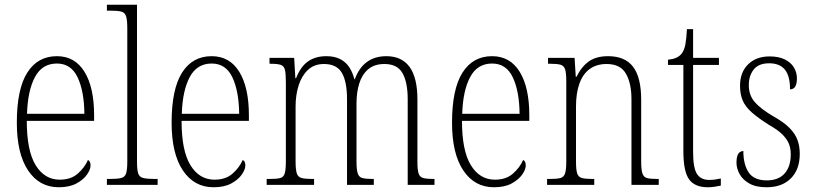

<svg xmlns="http://www.w3.org/2000/svg" viewBox="-20 -780 3435 810"><path d="M228 10Q146 10 98.5 -61Q51 -132 51 -262Q51 -404 95 -473.5Q139 -543 220 -543Q296 -543 336.5 -477Q377 -411 377 -294V-270H93Q93 -144 130.5 -83Q168 -22 232 -22Q279 -22 308 -47.5Q337 -73 351 -105Q356 -103 359 -97.5Q362 -92 362 -82Q362 -65 347 -43.5Q332 -22 302.5 -6Q273 10 228 10ZM336 -300Q335 -395 307.5 -453.5Q280 -512 220 -512Q158 -512 127.5 -455Q97 -398 94 -300Z M431 0V-25H442Q475 -25 491 -29Q507 -33 512 -48.5Q517 -64 517 -98V-660Q517 -695 512 -711Q507 -727 492 -731Q477 -735 450 -735H431V-760H558V-98Q558 -64 563 -48.5Q568 -33 584.5 -29Q601 -25 633 -25H645V0Z M881 10Q799 10 751.5 -61Q704 -132 704 -262Q704 -404 748 -473.5Q792 -543 873 -543Q949 -543 989.5 -477Q1030 -411 1030 -294V-270H746Q746 -144 783.5 -83Q821 -22 885 -22Q932 -22 961 -47.5Q990 -73 1004 -105Q1009 -103 1012 -97.5Q1015 -92 1015 -82Q1015 -65 1000 -43.5Q985 -22 955.5 -6Q926 10 881 10ZM989 -300Q988 -395 960.5 -453.5Q933 -512 873 -512Q811 -512 780.5 -455Q750 -398 747 -300Z M1105 0V-25H1118Q1148 -25 1162.5 -29Q1177 -33 1181.5 -49.5Q1186 -66 1186 -100V-433Q1186 -469 1182 -485.5Q1178 -502 1164 -506.5Q1150 -511 1122 -511H1117V-536H1221L1226 -450H1229Q1248 -499 1279.5 -521Q1311 -543 1357 -543Q1390 -543 1413.5 -531.5Q1437 -520 1452 -498.5Q1467 -477 1475 -446H1477Q1495 -495 1528.5 -519Q1562 -543 1610 -543Q1675 -543 1708 -497.5Q1741 -452 1741 -360V-96Q1741 -63 1746 -48Q1751 -33 1765.5 -29Q1780 -25 1809 -25H1813V0H1700V-361Q1700 -433 1678 -471.5Q1656 -510 1602 -510Q1559 -510 1533 -487.5Q1507 -465 1495.5 -427.5Q1484 -390 1484 -345V-99Q1484 -65 1489 -49Q1494 -33 1508.5 -29Q1523 -25 1551 -25H1557V0H1444V-361Q1444 -436 1422 -473Q1400 -510 1347 -510Q1305 -510 1278.5 -484.5Q1252 -459 1239.5 -418.5Q1227 -378 1227 -331V-99Q1227 -65 1232 -49Q1237 -33 1252.5 -29Q1268 -25 1298 -25H1305V0Z M2064 10Q1982 10 1934.5 -61Q1887 -132 1887 -262Q1887 -404 1931 -473.5Q1975 -543 2056 -543Q2132 -543 2172.5 -477Q2213 -411 2213 -294V-270H1929Q1929 -144 1966.5 -83Q2004 -22 2068 -22Q2115 -22 2144 -47.5Q2173 -73 2187 -105Q2192 -103 2195 -97.5Q2198 -92 2198 -82Q2198 -65 2183 -43.5Q2168 -22 2138.5 -6Q2109 10 2064 10ZM2172 -300Q2171 -395 2143.5 -453.5Q2116 -512 2056 -512Q1994 -512 1963.5 -455Q1933 -398 1930 -300Z M2288 0V-25H2300Q2330 -25 2344.5 -29Q2359 -33 2364 -49Q2369 -65 2369 -99V-438Q2369 -472 2364 -487.5Q2359 -503 2344.5 -507Q2330 -511 2302 -511H2292V-536H2404L2409 -456H2412Q2434 -500 2465 -521.5Q2496 -543 2545 -543Q2617 -543 2651 -498Q2685 -453 2685 -359V-99Q2685 -65 2690 -49Q2695 -33 2709 -29Q2723 -25 2752 -25H2759V0H2644V-361Q2644 -429 2620.5 -469.5Q2597 -510 2539 -510Q2497 -510 2468 -489Q2439 -468 2424.5 -427.5Q2410 -387 2410 -331V-98Q2410 -64 2415 -48.5Q2420 -33 2435 -29Q2450 -25 2479 -25H2487V0Z M2966 10Q2911 10 2887 -23.5Q2863 -57 2863 -142V-506H2798V-528Q2818 -530 2832 -536Q2846 -542 2855 -553Q2867 -568 2871.5 -593Q2876 -618 2878 -657H2904V-536H3013V-506H2904V-139Q2904 -71 2920.5 -46Q2937 -21 2971 -21Q2985 -21 2996 -22.5Q3007 -24 3021 -27V3Q3008 6 2993.5 8Q2979 10 2966 10Z M3214 10Q3169 10 3141 -6Q3113 -22 3100 -46Q3087 -70 3087 -94Q3087 -111 3090.5 -122Q3094 -133 3101 -138Q3108 -143 3116 -143Q3116 -86 3138.5 -52.5Q3161 -19 3215 -19Q3264 -19 3290 -48Q3316 -77 3316 -129Q3316 -153 3308.5 -172.5Q3301 -192 3282 -211.5Q3263 -231 3226 -252Q3180 -281 3152.5 -305Q3125 -329 3113.5 -355.5Q3102 -382 3102 -418Q3102 -475 3136 -508.5Q3170 -542 3227 -542Q3265 -542 3290.5 -529.5Q3316 -517 3329 -496Q3342 -475 3342 -449Q3342 -427 3335 -415Q3328 -403 3313 -403Q3313 -460 3291 -486.5Q3269 -513 3225 -513Q3180 -513 3159.5 -486.5Q3139 -460 3139 -421Q3139 -378 3164.5 -349Q3190 -320 3243 -289Q3286 -265 3310 -241Q3334 -217 3344 -190.5Q3354 -164 3354 -131Q3354 -65 3316.5 -27.5Q3279 10 3214 10Z"/></svg>

Font: Noto Serif Khmer Condensed ExtraLight
Style: Regular
Weight: 250
Width: 3
Designer: Danh Hong and the Monotype Design Team
Foundry: Monotype Imaging Inc.
Version: Version 2.004